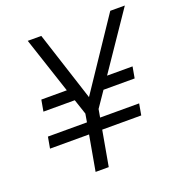

<svg xmlns="http://www.w3.org/2000/svg" viewBox="-124 -786 838 892"><g transform="rotate(-20 295.0 -340.0)"><path d="M294 -174 263 0H198L229 -174H36L46 -230H239L246 -271L221 -346H66L76 -402H202L110 -680H177L288 -337L518 -680H590L401 -402H527L517 -346H363L311 -270L304 -230H497L487 -174Z"/></g></svg>

Font: Inria Sans Light
Style: Italic
Weight: 300
Italic angle: -10°
Designer: Black Foundry Team
Foundry: Black Foundry
Version: Version 1.2; ttfautohint (v1.8.3)